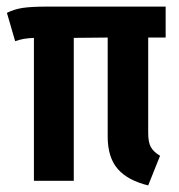

<svg xmlns="http://www.w3.org/2000/svg" viewBox="-20 -549 543 583"><path d="M430 -435V-145Q430 -117 438 -102.5Q446 -88 466 -76L430 14Q368 -1 337.5 -36Q307 -71 307 -134V-435L204 -434V0H83V-434Q64 -433 52.5 -431Q41 -429 26 -424L1 -510Q23 -521 49 -525Q75 -529 126 -529H483V-435Z"/></svg>

Font: Fira Sans Compressed Medium
Style: Regular
Weight: 500
Width: 1
Designer: bBox Type GmbH & Carrois Corporate GbR & Edenspiekermann AG
Foundry: bBox Type GmbH & Carrois Corporate GbR & Edenspiekermann AG
Version: Version 4.301